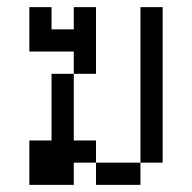

<svg xmlns="http://www.w3.org/2000/svg" viewBox="-20 -520 540 540"><path d="M187.5 -62.5H250V0H375V-62.5H250V-125H187.5V-312.5H125V-125H62.5Q62.5 -125 62.5 0H187.5ZM375 -62.5H437.5V-500H375ZM187.5 -312.5H250V-500H187.5V-437.5H125V-500H62.5Q62.5 -500 62.5 -375H187.5Z"/></svg>

Font: Unifont
Style: Regular
Weight: 500
Version: Version 15.1.04